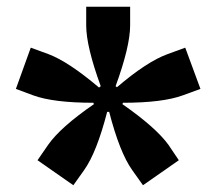

<svg xmlns="http://www.w3.org/2000/svg" viewBox="-20 -630 640 568"><path d="M197 -82 91 -156 122 -201Q158 -253 258 -322L256 -326Q138 -326 78 -348L27 -367L71 -489L123 -470Q182 -448 273 -371L278 -375Q235 -493 235 -555V-610H365V-555Q365 -493 322 -375L326 -372Q415 -448 476 -470L528 -489L573 -367L521 -348Q461 -326 344 -326L342 -322Q441 -253 478 -202L509 -156L403 -82L371 -127Q334 -179 303 -299H297Q266 -179 229 -127Z"/></svg>

Font: JetBrains Mono Extra Bold
Style: Regular
Weight: 800
Monospace: yes
Designer: Philipp Nurullin, Konstantin Bulenkov
Foundry: JetBrains
Version: 2.002